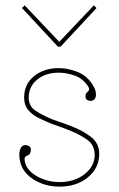

<svg xmlns="http://www.w3.org/2000/svg" viewBox="-20 -679 442 716"><path d="M202 17Q146 17 102.5 -11.5Q59 -40 53 -88Q51 -108 54 -118.5Q57 -129 62 -133Q72 -142 85.5 -135.5Q99 -129 94 -112Q91 -102 84.5 -100Q78 -98 74 -94Q70 -90 73 -75Q81 -42 119 -21Q157 0 202 0Q258 0 296 -30Q334 -60 333 -103Q332 -138 307 -156.5Q282 -175 246 -190Q230 -197 210 -204Q190 -211 174 -217Q148 -227 124 -239Q100 -251 85 -269Q70 -287 70 -315Q70 -365 107 -395Q144 -425 199 -425Q231 -425 266 -412Q301 -399 322 -368Q336 -348 337.5 -333Q339 -318 334 -311Q326 -300 311.5 -303.5Q297 -307 299 -323Q300 -331 304.5 -334.5Q309 -338 311.5 -343Q314 -348 308 -358Q288 -387 257.5 -397.5Q227 -408 199 -408Q150 -408 118.5 -382Q87 -356 87 -315Q87 -282 114 -265Q141 -248 175 -234Q191 -228 210.5 -221.5Q230 -215 247 -208Q291 -191 321 -167Q351 -143 350 -103Q349 -51 307 -17Q265 17 202 17ZM196 -505 62 -649 72 -659 201 -523 330 -659 340 -649 206 -505Z"/></svg>

Font: Grandiflora One
Style: Regular
Weight: 400
Designer: Haesung Cho
Foundry: JAMO
Version: Version 1.000; ttfautohint (v1.8.4.7-5d5b);gftools[0.9.28]